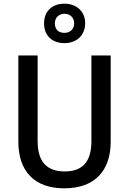

<svg xmlns="http://www.w3.org/2000/svg" viewBox="-20 -1016 703 1046"><path d="M331 -781C397 -781 444 -823 444 -890C444 -955 395 -996 331 -996C264 -996 220 -955 220 -888C220 -822 264 -781 331 -781ZM331 -837C297 -837 279 -857 279 -889C279 -920 301 -941 331 -941C362 -941 384 -920 384 -889C384 -857 362 -837 331 -837ZM583 -243V-714H478V-248C478 -140 434 -82 333 -82C235 -82 185 -135 185 -247V-714H80V-244C80 -84 167 10 330 10C500 10 583 -90 583 -243Z"/></svg>

Font: Noto Sans SemiCondensed Medium
Style: Regular
Weight: 500
Width: 4
Designer: Monotype Design Team
Foundry: Monotype Imaging Inc.
Version: Version 2.013